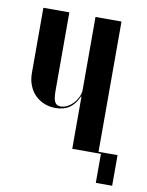

<svg xmlns="http://www.w3.org/2000/svg" viewBox="-73 -548 542 710"><g transform="rotate(10 198.5 -193.0)"><path d="M226.2 -195.8H228.2V-165.8V0H325.8V-495H228.2V-221.8Q228.2 -208.8 222.2 -195.5Q216.2 -182.2 206.4 -171.2Q196.5 -160.2 184.1 -153.5Q171.8 -146.8 158.2 -146.8Q143.2 -146.8 136.6 -158.4Q130 -170 130 -201V-495H32.5V-250.2Q32.5 -224.5 40.8 -203.8Q49 -183 63.4 -168.5Q77.8 -154 97.6 -145.9Q117.5 -137.8 141.2 -137.8Q172 -137.8 192.8 -152.1Q213.5 -166.5 226.2 -195.8ZM311.8 0H335.8V109H397.2V-6H311.8Z"/></g></svg>

Font: Moniqa Black
Style: Regular
Weight: 900
Designer: Rajesh Rajput
Foundry: Rajesh Rajput
Version: Version 1.000